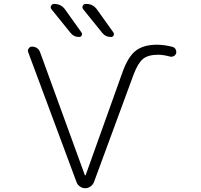

<svg xmlns="http://www.w3.org/2000/svg" viewBox="-20 -995 1040 993"><path d="M670.9 -609.4 465.8 -52.7Q460 -39.1 447.8 -30.3Q435.5 -21.5 420.9 -21.5Q406.2 -21.5 393.6 -30.3Q380.9 -39.1 376 -52.7L126 -724.6Q124 -729.5 124 -732.4Q124 -739.3 128.9 -745.1Q134.8 -753.9 145.5 -753.9Q160.2 -753.9 171.4 -746.1Q182.6 -738.3 187.5 -724.6L418.9 -88.9Q419.9 -87.9 420.9 -87.9Q421.9 -87.9 422.9 -88.9L616.2 -628.9Q643.6 -703.1 683.1 -733.4Q722.7 -763.7 792 -763.7Q829.1 -763.7 871.1 -752.9Q881.8 -750 887.7 -741.2Q891.6 -734.4 891.6 -726.6Q891.6 -723.6 891.6 -720.7Q888.7 -710.9 879.9 -705.6Q871.1 -700.2 860.4 -702.1Q825.2 -711.9 797.9 -711.9Q746.1 -711.9 719.7 -690.4Q693.4 -668.9 670.9 -609.4ZM553.7 -803.7Q525.4 -803.7 507.8 -826.2L410.2 -947.3Q403.3 -956.1 408.2 -965.3Q413.1 -974.6 422.9 -974.6H426.8Q460.9 -974.6 481.4 -946.3L566.4 -827.1Q569.3 -823.2 569.3 -818.4Q569.3 -815.4 567.4 -811.5Q563.5 -803.7 553.7 -803.7ZM389.6 -803.7Q361.3 -803.7 343.8 -826.2L246.1 -947.3Q242.2 -952.1 242.2 -958Q242.2 -960.9 244.1 -964.8Q249 -974.6 258.8 -974.6H260.7Q295.9 -974.6 316.4 -946.3L401.4 -827.1Q404.3 -822.3 404.3 -818.4Q404.3 -815.4 402.3 -811.5Q398.4 -803.7 389.6 -803.7Z"/></svg>

Font: Gen Jyuu Gothic L Monospace Light
Style: Regular
Weight: 300
Designer: [Source Han Sans]
Ryoko NISHIZUKA  (kana & ideographs); Paul D. Hunt (Latin, Greek & Cyrillic); Wenlong ZHANG  (bopomofo
Version: Version 1.002.20150607